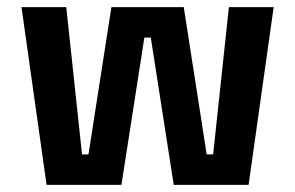

<svg xmlns="http://www.w3.org/2000/svg" viewBox="-20 -516 824 536"><path d="M319 0H110L40 -496H165L209 -85H227L291 -496H493L557 -85H575L619 -496H744L674 0H465L401 -411H383Z"/></svg>

Font: Rootstock Sans Headline
Style: Bold
Weight: 700
Designer: Florian Karsten
Foundry: Florian Karsten
Version: Version 2.000;FEAKit 1.0